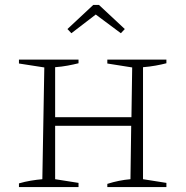

<svg xmlns="http://www.w3.org/2000/svg" viewBox="-20 -760 755 780"><path d="M57 0V-15Q81 -22 105 -26Q129 -30 152 -32L160 -486L57 -502V-518H299V-503Q279 -498 255 -493.5Q231 -489 204 -487V-284H514L517 -486L416 -502V-518H656V-503Q637 -498 612 -493.5Q587 -489 561 -487V-32L656 -17V0H416V-13Q463 -28 510 -32L513 -249H204V-32L299 -17V0ZM382 -740 487 -642 471 -625 369 -701 270 -625 254 -642 359 -740Z"/></svg>

Font: Piazzolla SC ExtraLight
Style: Regular
Weight: 200
Designer: Juan Pablo del Peral
Foundry: Huerta Tipografica
Version: Version 1.330